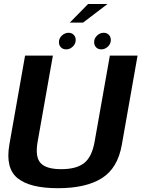

<svg xmlns="http://www.w3.org/2000/svg" viewBox="-20 -960 725 984"><path d="M277 4.5Q420.5 4.5 502 -46.8Q583.5 -98 604.5 -219L685 -675H543L465 -234.5Q451.5 -156.5 411.8 -124.8Q372 -93 294 -93Q216 -93 187.5 -125Q159 -157 173 -234.5L251 -675H108.5L28 -219Q7 -98 70 -46.8Q133 4.5 277 4.5ZM319.5 -707Q338 -707 353 -721.2Q368 -735.5 368 -755Q368 -771 357.8 -781.5Q347.5 -792 331.5 -792Q312.5 -792 297.2 -777.8Q282 -763.5 282 -744Q282 -728 292.2 -717.5Q302.5 -707 319.5 -707ZM499.5 -707Q518 -707 533 -721.2Q548 -735.5 548 -755Q548 -771 537.8 -781.5Q527.5 -792 511.5 -792Q492.5 -792 477.5 -777.8Q462.5 -763.5 462.5 -744Q462.5 -728 472.5 -717.5Q482.5 -707 499.5 -707ZM337.5 -844H405.5L531 -939.5H431.5Z"/></svg>

Font: Anybody UltraCondensed Thin SemiBold
Style: Italic
Weight: 600
Italic angle: -10°
Version: Version 1.111